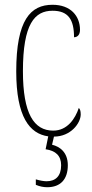

<svg xmlns="http://www.w3.org/2000/svg" viewBox="-20 -562 387 804"><path d="M178 222C233 222 264 189 264 130C264 76 231 52 198 44L206 10C276 10 318 -46 318 -83C318 -98 315 -105 310 -110C295 -65 262 -15 203 -15C122 -15 76 -86 76 -264C76 -462 125 -517 200 -517C266 -517 290 -480 290 -406C302 -406 315 -414 315 -437C315 -495 276 -542 200 -542C108 -542 48 -479 48 -263C48 -72 104 -2 182 9L171 63C213 69 236 90 236 130C236 176 212 197 175 197C163 197 147 194 130 189V212C147 219 162 222 178 222Z"/></svg>

Font: Noto Serif Lao ExtraCondensed Thin
Style: Regular
Weight: 100
Width: 2
Designer: Monotype Design Team
Foundry: Monotype Imaging Inc.
Version: Version 2.003